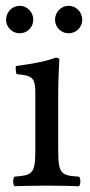

<svg xmlns="http://www.w3.org/2000/svg" viewBox="-20 -641 311 663"><path d="M181 -122V-321C181 -371 185 -435 185 -435C185 -439 180 -442 172 -442C144 -431 104 -422 35 -413C33 -407 35 -391 37 -385C92 -380 102 -374 102 -317V-122C102 -39 91 -36 30 -31C24 -25 24 -4 30 2C63 1 102 0 142 0C182 0 220 1 253 2C259 -4 259 -25 253 -31C192 -35 181 -39 181 -122ZM1 -573C1 -547 22 -526 48 -526C74 -526 95 -547 95 -573C95 -599 74 -621 48 -621C22 -621 1 -599 1 -573ZM170 -573C170 -547 191 -526 217 -526C243 -526 264 -547 264 -573C264 -599 243 -621 217 -621C191 -621 170 -599 170 -573Z"/></svg>

Font: Libertinus Math
Style: Regular
Weight: 400
Designer: Philipp H. Poll, Khaled Hosny
Foundry: Caleb Maclennan
Version: Version 7.050;RELEASE